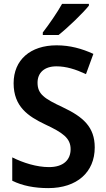

<svg xmlns="http://www.w3.org/2000/svg" viewBox="-20 -957 546 987"><path d="M437 -928V-937H299C274 -892 233 -833 200 -790V-777H281C329 -815 407 -890 437 -928ZM467 -199C467 -304 408 -356 302 -406C208 -450 173 -473 173 -532C173 -582 207 -616 270 -616C320 -616 368 -601 422 -576L460 -680C401 -707 340 -724 271 -724C136 -724 50 -649 50 -529C50 -409 125 -359 211 -318C303 -275 343 -247 343 -190C343 -136 307 -98 232 -98C168 -98 99 -120 43 -148V-28C95 -2 158 10 228 10C376 10 467 -72 467 -199Z"/></svg>

Font: Noto Sans Armenian SemiCondensed SemiBold
Style: Regular
Weight: 600
Width: 4
Designer: Monotype Design Team
Foundry: Monotype Imaging Inc.
Version: Version 2.008